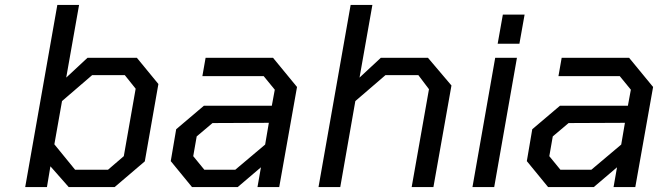

<svg xmlns="http://www.w3.org/2000/svg" viewBox="-20 -757 2668 777"><path d="M82 0 212 -737H300L248 -443L334 -523H534L621 -417L566 -104L444 0H258L184 -84L170 0ZM284 -70H417L481 -125L529 -398L485 -453H353L231 -348L200 -173Z M757 0 671 -105 693 -234 805 -329H1080L1092 -394L1047 -449H799L812 -523H1085L1182 -405L1110 0H1022L1036 -80L942 0ZM807 -70H932L1053 -172L1068 -260L840 -259L776 -205L762 -125Z M1269 0 1399 -737H1487L1435 -443L1521 -523H1712L1807 -411L1734 0H1646L1716 -396L1673 -453H1540L1418 -348L1357 0Z M1994 -580 2015 -698H2103L2082 -580ZM1892 0 1984 -523H2072L1980 0Z M2198 0 2112 -105 2134 -234 2246 -329H2521L2533 -394L2488 -449H2240L2253 -523H2526L2623 -405L2551 0H2463L2477 -80L2383 0ZM2248 -70H2373L2494 -172L2509 -260L2281 -259L2217 -205L2203 -125Z"/></svg>

Font: Tomorrow
Style: Italic
Weight: 400
Italic angle: -10°
Designer: Tony de Marco, Monica Rizzolli
Foundry: Just in Type
Version: Version 2.002